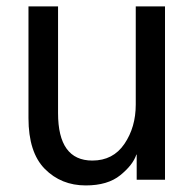

<svg xmlns="http://www.w3.org/2000/svg" viewBox="-20 -558 606 596"><path d="M68.4 -191.4V-538.1H160.2V-207Q160.2 -59.6 266.6 -59.6Q331.1 -59.6 366.2 -111.3Q401.4 -163.1 401.4 -233.4V-538.1H492.2V0H404.3V-78.1H403.3Q392.6 -45.9 353.5 -14.2Q314.5 17.6 246.1 17.6Q169.9 17.6 119.1 -33.7Q68.4 -85 68.4 -191.4Z"/></svg>

Font: Gothic A1 Medium
Style: Regular
Weight: 500
Designer: HanYang I&C Co.,Ltd.
Foundry: HanYang I&C Co.,Ltd.
Version: Version 2.50